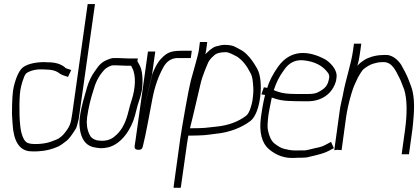

<svg xmlns="http://www.w3.org/2000/svg" viewBox="-20 -744 2060 946"><path d="M412 -724 336 -184C329 -132 323 -118 293 -82C288 -76 280 -69 268 -61C263 -58 251 -53 231 -46C197 -33 132 -30 114 -41C102 -47 92 -64 85 -92C76 -129 73 -209 78 -281C80 -305 86 -332 98 -363C102 -374 107 -382 114 -386C135 -398 162 -404 194 -402C200 -402 206 -401 212 -401C228 -401 242 -398 253 -394C271 -387 274 -379 291 -373L315 -365L331 -399L307 -407C304 -408 302 -410 300 -412C280 -429 252 -437 218 -437C212 -437 207 -437 201 -438C156 -438 121 -430 97 -415C77 -402 61 -370 48 -318C42 -294 39 -248 39 -182C40 -168 41 -152 42 -133C47 -50 74 -6 123 1C134 2 151 3 174 1C207 -1 238 -9 269 -23C277 -27 290 -36 309 -51C319 -59 334 -78 353 -109C358 -117 362 -133 368 -159L448 -724Z M607 -420H626L632 -408C652 -369 646 -306 630 -255C625 -241 618 -216 609 -180C596 -132 575 -96 546 -73C524 -53 494 -46 456 -53C438 -58 426 -68 420 -83C409 -107 405 -135 409 -165C415 -209 426 -257 443 -308C454 -347 473 -379 499 -405C507 -411 525 -422 536 -422H556ZM561 -458H541C532 -458 522 -455 510 -450C481 -438 469 -425 450 -397C431 -372 418 -344 409 -314C395 -264 381 -224 373 -164C370 -142 371 -119 376 -94C386 -49 410 -24 445 -18C468 -14 482 -11 513 -18C579 -34 628 -109 645 -175C651 -198 655 -214 658 -225C672 -266 680 -296 681 -316C685 -368 679 -405 665 -428L657 -442L659 -456H612Z M709 -490 647 -48C643 -21 637 -7 661 -6C685 -5 682 -20 688 -41C695 -65 721 -204 730 -253C742 -318 762 -373 788 -418C806 -447 831 -460 864 -458H880H920L925 -494H885C829 -494 807 -490 775 -456C758 -439 743 -412 730 -377V-376C669 -125 669 -125 729 -375L745 -490Z M916 -112C916 -113 921 -132 930 -169C939 -206 951 -257 966 -322C972 -350 980 -373 988 -393C1005 -433 1004 -444 1034 -470C1044 -481 1064 -487 1092 -487C1109 -487 1134 -472 1148 -465C1175 -447 1196 -420 1213 -386C1219 -377 1224 -361 1226 -338L1228 -312C1229 -298 1228 -277 1224 -250C1222 -234 1210 -186 1193 -174C1154 -144 1105 -126 1045 -120C997 -115 991 -112 916 -112ZM908 -76H929C948 -76 966 -77 986 -78C1009 -80 1020 -82 1044 -85C1108 -91 1169 -114 1214 -148C1265 -187 1281 -347 1247 -406C1233 -430 1218 -455 1194 -478C1175 -496 1166 -498 1141 -512C1129 -519 1111 -523 1086 -523C1075 -523 1061 -520 1043 -515C1024 -509 1004 -489 992 -477C994 -486 995 -493 996 -498L1001 -537H965L960 -498C956 -470 931 -388 920 -346C909 -304 878 -128 868 -60L835 179C835 182 841 182 853 181C865 182 871 182 871 179L902 -40C904 -53 906 -64 908 -76Z M1329 -300C1342 -338 1353 -363 1380 -400C1404 -435 1435 -450 1473 -447C1528 -442 1569 -422 1596 -385C1601 -378 1603 -370 1602 -362C1596 -320 1580 -307 1546 -289C1536 -284 1521 -281 1502 -281H1436C1400 -281 1372 -284 1350 -292L1338 -296C1335 -297 1332 -299 1329 -300ZM1636 -347 1638 -362C1644 -402 1604 -438 1583 -451C1496 -498 1411 -498 1352 -418C1325 -380 1306 -344 1297 -311L1280 -314L1268 -279L1286 -276C1286 -274 1283 -264 1279 -246C1275 -228 1271 -203 1266 -169C1255 -91 1271 -38 1305 -9C1343 23 1385 37 1432 34C1442 33 1454 33 1468 33C1482 33 1493 32 1502 29C1548 19 1580 10 1598 0L1625 -14L1611 -45L1585 -31C1570 -23 1559 -20 1551 -18C1528 -14 1504 -6 1483 -3H1464C1428 -3 1422 0 1379 -11C1366 -14 1350 -23 1331 -38C1316 -51 1306 -73 1300 -103C1297 -117 1298 -143 1303 -180C1304 -190 1310 -218 1319 -263C1324 -262 1330 -260 1335 -258C1373 -246 1404 -245 1497 -245C1563 -245 1619 -281 1636 -347Z M1663 -4 1685 -165C1690 -199 1698 -238 1711 -281C1722 -320 1731 -334 1744 -363C1755 -383 1764 -396 1770 -402C1778 -410 1805 -427 1818 -430C1835 -434 1838 -437 1864 -438C1913 -441 1929 -396 1949 -358C1956 -345 1965 -318 1971 -304C1987 -255 1986 -181 1976 -107L1959 16H1995L2012 -107C2015 -129 2016 -149 2018 -171C2023 -233 2019 -283 2005 -320C2001 -330 1997 -340 1994 -349C1984 -376 1969 -403 1956 -426C1937 -453 1915 -469 1890 -473C1883 -474 1869 -473 1849 -472C1836 -471 1825 -468 1813 -465C1785 -457 1761 -442 1740 -420C1745 -430 1750 -456 1756 -499L1760 -529H1724L1720 -499C1709 -421 1685 -362 1669 -274C1664 -249 1657 -224 1654 -200L1627 -4L1645 -6C1648 -5 1650 -5 1653 -5C1656 -5 1660 -5 1663 -4Z"/></svg>

Font: Reckless Catfish
Style: It
Weight: 400
Foundry: Cannot Into Space Fonts
Version: Version 0.2894